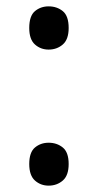

<svg xmlns="http://www.w3.org/2000/svg" viewBox="-20 -570 308 604"><path d="M72 -482Q72 -520 90 -535Q108 -550 133 -550Q159 -550 177.5 -535Q196 -520 196 -482Q196 -446 177.5 -430Q159 -414 133 -414Q108 -414 90 -430Q72 -446 72 -482ZM72 -54Q72 -91 90 -106Q108 -121 133 -121Q159 -121 177.5 -106Q196 -91 196 -54Q196 -18 177.5 -2Q159 14 133 14Q108 14 90 -2Q72 -18 72 -54Z"/></svg>

Font: Noto Sans Elymaic
Style: Regular
Weight: 400
Designer: Morgane Pierson
Foundry: Google LLC
Version: Version 1.002; ttfautohint (v1.8.4.7-5d5b)